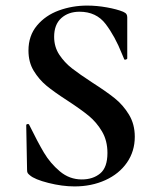

<svg xmlns="http://www.w3.org/2000/svg" viewBox="-20 -656 555 688"><path d="M311 -360Q361 -328 391 -304Q421 -280 442 -245.5Q463 -211 463 -166Q463 -114 435 -73.5Q407 -33 357.5 -10.5Q308 12 247 12Q203 12 153.5 -0.5Q104 -13 87 -28Q82 -32 79.5 -35.5Q77 -39 77 -47L74 -206V-207Q74 -211 79 -211.5Q84 -212 85 -208Q115 -147 137.5 -109Q160 -71 194.5 -42Q229 -13 273 -13Q313 -13 339 -34.5Q365 -56 365 -108Q365 -152 345.5 -185Q326 -218 298 -241Q270 -264 221 -296Q173 -327 146.5 -349Q120 -371 101 -402Q82 -433 82 -475Q82 -528 112.5 -564.5Q143 -601 191 -618.5Q239 -636 292 -636Q327 -636 363 -629.5Q399 -623 421 -614Q430 -610 433 -605.5Q436 -601 436 -594V-447Q436 -444 431 -442.5Q426 -441 425 -444L417 -463Q392 -526 358.5 -570Q325 -614 265 -614Q225 -614 199.5 -591Q174 -568 174 -524Q174 -488 192.5 -460Q211 -432 238 -411Q265 -390 311 -360Z"/></svg>

Font: Cormorant Infant
Style: Bold
Weight: 700
Designer: Christian Thalmann (Catharsis Fonts)
Foundry: Catharsis Fonts
Version: Version 4.000